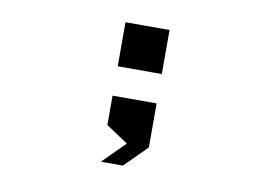

<svg xmlns="http://www.w3.org/2000/svg" viewBox="-67 -605 1134 805"><g transform="rotate(10 500.0 -203.0)"><path d="M406.2 -312.5V-500H593.8V-312.5ZM593.8 0 500 93.8H406.2L500 0L406.2 -62.5V-187.5H593.8Z"/></g></svg>

Font: Xanmono
Style: Regular
Weight: 400
Designer: GGBotNet
Foundry: GGBotNet
Version: 1.00